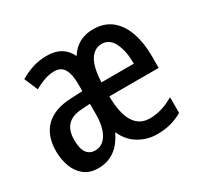

<svg xmlns="http://www.w3.org/2000/svg" viewBox="-123 -706 911 872"><g transform="rotate(-30 332.5 -270.0)"><path d="M455 -549Q513 -549 551 -518Q589 -487 607.5 -432.5Q626 -378 626 -309V-248H367Q369 -69 478 -69Q541 -69 604 -107V-25Q547 10 471 10Q419 10 375 -16.5Q331 -43 309 -94Q283 -40 246.5 -15Q210 10 162 10Q117 10 88.5 -13Q60 -36 46.5 -73Q33 -110 33 -153Q33 -234 78 -278.5Q123 -323 209 -327L273 -330V-367Q273 -418 257.5 -445Q242 -472 206 -472Q161 -472 102 -438L72 -509Q102 -527 137 -538.5Q172 -550 213 -550Q298 -550 330 -481Q373 -549 455 -549ZM456 -472Q417 -472 394 -435Q371 -398 368 -321H538Q538 -386 517.5 -429Q497 -472 456 -472ZM229 -260Q130 -255 130 -156Q130 -110 145.5 -88.5Q161 -67 190 -67Q229 -67 251.5 -105Q274 -143 274 -210V-263Z"/></g></svg>

Font: Noto Sans Tamil ExtraCondensed Medium
Style: Regular
Weight: 500
Width: 2
Designer: Jelle Bosma - Monotype Design Team
Foundry: Monotype Imaging Inc.
Version: Version 2.004; ttfautohint (v1.8.4.7-5d5b)